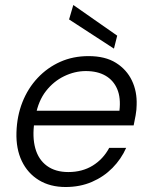

<svg xmlns="http://www.w3.org/2000/svg" viewBox="-20 -738 603 770"><path d="M243 12Q181 12 136 -15.5Q91 -43 67.5 -92Q44 -141 46 -207Q48 -273 70 -328.5Q92 -384 131 -425.5Q170 -467 221.5 -490Q273 -513 335 -513Q402 -513 445 -486Q488 -459 509 -415Q530 -371 528 -317Q528 -299 524 -276Q520 -253 516 -235H102L112 -294H459Q465 -346 450 -381Q435 -416 403 -434.5Q371 -453 324 -453Q280 -453 237.5 -432.5Q195 -412 164.5 -373Q134 -334 123 -275L118 -249Q109 -189 121.5 -143.5Q134 -98 168 -73Q202 -48 254 -48Q310 -48 352 -74Q394 -100 418 -145H486Q466 -100 431 -64.5Q396 -29 348.5 -8.5Q301 12 243 12ZM437 -543 257 -660 274 -718 450 -595Z"/></svg>

Font: DM Sans 18pt Light
Style: Italic
Weight: 300
Italic angle: -10°
Designer: Colophon Foundry, Jonny Pinhorn
Foundry: Colophon Foundry
Version: Version 4.004;gftools[0.9.30]